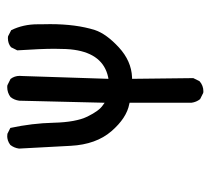

<svg xmlns="http://www.w3.org/2000/svg" viewBox="-46 -423 592 540"><g transform="rotate(-90 250.0 -153.0)"><path d="M263.2 123Q279.3 123 291.5 112.3L300.3 94.7L298.3 -77.6H302.7Q348.6 -79.6 386.7 -114.7Q424.8 -149.9 435.5 -182.1Q452.1 -234.9 452.1 -308.1Q452.1 -321.3 451.7 -335Q451.7 -339.4 451.7 -343.3Q451.7 -383.8 435.1 -417.5L418 -426.3Q415.5 -426.8 413.1 -426.8Q397.5 -426.8 387.2 -418L378.4 -400.4Q382.8 -333 382.8 -295.9Q382.8 -258.8 379.9 -240.2Q368.2 -159.2 303.7 -145L298.3 -144L306.2 -386.2Q306.6 -390.1 306.6 -393.6Q306.6 -408.2 297.9 -419.4L280.3 -428.2Q277.8 -428.7 275.4 -428.7Q259.3 -428.7 247.1 -419.4Q238.8 -409.2 236.8 -395L231 -154.8L224.1 -159.7Q208.5 -169.9 192.4 -202.6Q176.3 -235.4 174.8 -298.3Q173.3 -358.9 160.2 -419.9L143.6 -428.2Q140.6 -428.7 136.2 -428.7Q131.8 -428.7 125.2 -426.8Q118.7 -424.8 112.3 -419.9Q104 -409.2 102.1 -395.5L109.9 -250Q113.8 -178.7 150.9 -135.7Q188 -92.8 227.5 -85.4L231 -84.5V89.4Q232.9 103.5 241.2 113.8L258.8 122.6Q261.2 123 263.2 123Z"/></g></svg>

Font: Bakudai
Style: Light
Weight: 300
Version: Version 1.48